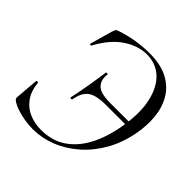

<svg xmlns="http://www.w3.org/2000/svg" viewBox="-175 -768 912 912"><g transform="rotate(45 281.0 -312.0)"><path d="M179.6 12Q154.2 12 125.4 7.5Q96.6 3 71.2 -5.6Q45.8 -14.2 29.8 -25.2Q22.8 -30.6 21.1 -34.5Q19.4 -38.4 20.4 -48.4L29.6 -161Q29.6 -163.2 35.4 -164.1Q41.2 -165 41.4 -161Q46.8 -109 70.9 -76.2Q95 -43.4 131.6 -28.3Q168.2 -13.2 210.2 -13.2Q281.8 -13.2 334.4 -47.9Q387 -82.6 421.2 -146.7Q455.4 -210.8 470.4 -298.4Q488.2 -399.4 472.6 -472Q457 -544.6 415.5 -583.8Q374 -623 312.2 -623Q254.8 -623 197.8 -585.6Q140.8 -548.2 96.6 -466.8Q94.8 -462.8 90.2 -464.5Q85.6 -466.2 86.6 -469.4L118 -581.2Q122.8 -594.2 124.7 -598.1Q126.6 -602 135.4 -605.2Q185.2 -622.2 231.5 -629.1Q277.8 -636 315.2 -636Q393 -636 441.9 -609.9Q490.8 -583.8 516.4 -539.7Q542 -495.6 547.3 -440.1Q552.6 -384.6 541.8 -325.6Q527 -245.4 491.3 -183Q455.6 -120.6 405.6 -77Q355.6 -33.4 297.5 -10.7Q239.4 12 179.6 12ZM212.8 -221.6Q211.8 -217.6 205.8 -218.5Q199.8 -219.4 200.8 -223.4Q208.4 -259.8 212.5 -280.8Q216.6 -301.8 220.6 -326.2Q224.8 -348.8 227.9 -371.9Q231 -395 235.2 -422Q236.2 -426.6 242.2 -426Q248.2 -425.4 247.2 -420.6Q242.2 -382 264.5 -359.1Q286.8 -336.2 350.8 -336.2H512.2L508 -315.4H345Q303.2 -315.4 276.2 -307.1Q249.2 -298.8 234.3 -278.7Q219.4 -258.6 212.8 -221.6Z"/></g></svg>

Font: Cormorant Infant Light
Style: Italic
Weight: 300
Italic angle: -10°
Designer: Christian Thalmann (Catharsis Fonts)
Foundry: Catharsis Fonts
Version: Version 4.001